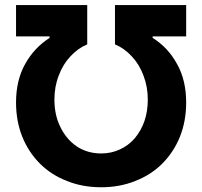

<svg xmlns="http://www.w3.org/2000/svg" viewBox="-20 -748 818 777"><path d="M44.9 -333Q44.9 -423.8 82 -489.3Q118.2 -554.7 180.7 -594.7Q180.7 -596.7 180.7 -600.6Q147.5 -600.6 44.9 -600.6Q44.9 -631.8 44.9 -727.5Q117.2 -727.5 333 -727.5Q333 -687.5 333 -568.4Q294.9 -552.7 264.6 -519.5Q234.4 -487.3 217.8 -442.4Q200.2 -397.5 200.2 -344.7Q200.2 -282.2 224.6 -233.4Q249 -183.6 291 -155.3Q334 -127 389.6 -127Q430.7 -127 465.8 -143.6Q500 -159.2 525.4 -188.5Q550.8 -218.8 564.5 -257.8Q578.1 -297.9 578.1 -344.7Q578.1 -397.5 560.5 -442.4Q543.9 -487.3 513.7 -519.5Q483.4 -552.7 445.3 -568.4Q445.3 -621.1 445.3 -727.5Q516.6 -727.5 733.4 -727.5Q733.4 -695.3 733.4 -600.6Q699.2 -600.6 597.7 -600.6Q597.7 -598.6 597.7 -594.7Q660.2 -555.7 696.3 -489.3Q733.4 -423.8 733.4 -333Q733.4 -257.8 708 -194.3Q682.6 -131.8 636.7 -85.9Q590.8 -40 527.3 -15.6Q464.8 9.8 389.6 9.8Q313.5 9.8 251 -15.6Q187.5 -40 141.6 -85.9Q95.7 -131.8 70.3 -194.3Q44.9 -257.8 44.9 -333Z"/></svg>

Font: DeepSea
Style: Bold
Weight: 700
Designer: Stem
Version: Version 3.019;git-0a5106e0b